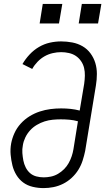

<svg xmlns="http://www.w3.org/2000/svg" viewBox="-20 -955 540 983"><path d="M203 8Q175 8 147.5 1.5Q120 -5 99 -20.5Q78 -36 64 -59Q50 -82 43.5 -108.5Q37 -135 34.5 -163Q32 -191 37 -220Q42 -247 54 -273.5Q66 -300 86 -322Q106 -344 131 -359.5Q156 -375 183.5 -384Q211 -393 238.5 -396.5Q266 -400 293 -400Q318 -400 341.5 -397.5Q365 -395 388 -389L411 -526Q414 -547 414.5 -567.5Q415 -588 410.5 -607Q406 -626 395 -642Q384 -658 368.5 -668.5Q353 -679 333 -683.5Q313 -688 293 -688Q272 -688 250 -683Q228 -678 208.5 -667Q189 -656 172.5 -639Q156 -622 145 -602L95 -627Q110 -653 131.5 -676Q153 -699 179.5 -714.5Q206 -730 235 -736.5Q264 -743 293 -743Q322 -743 350.5 -737.5Q379 -732 403 -718Q427 -704 443.5 -681.5Q460 -659 468 -632.5Q476 -606 476 -576.5Q476 -547 471 -517L416 -182Q411 -158 403 -133Q395 -108 381 -85.5Q367 -63 347 -44.5Q327 -26 303 -14Q279 -2 253.5 3Q228 8 203 8ZM204 -47Q222 -47 241 -51Q260 -55 277 -65Q294 -75 308 -89Q322 -103 331.5 -120Q341 -137 347 -155Q353 -173 356 -191L379 -334Q358 -340 336 -342Q314 -344 291 -344Q271 -344 250 -342Q229 -340 208.5 -333.5Q188 -327 168.5 -315.5Q149 -304 134 -287.5Q119 -271 109.5 -251Q100 -231 97 -211Q93 -191 94.5 -171.5Q96 -152 99.5 -133.5Q103 -115 111.5 -98Q120 -81 133.5 -69Q147 -57 165.5 -52Q184 -47 204 -47ZM482 -835H383L399 -935H499ZM183 -835 199 -935H299L282 -835Z"/></svg>

Font: Iosevka SS04 Light
Style: Italic
Weight: 300
Italic angle: -9°
Monospace: yes
Designer: Belleve Invis
Foundry: Belleve Invis
Version: Version 19.0.0; ttfautohint (v1.8.4)